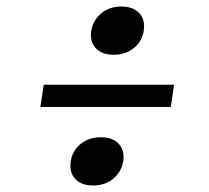

<svg xmlns="http://www.w3.org/2000/svg" viewBox="-20 -627 640 589"><path d="M329 -459Q292 -459 273.5 -479.5Q255 -500 260 -533Q266 -566 291 -586.5Q316 -607 352 -607Q389 -607 407.5 -586.5Q426 -566 421 -533Q416 -500 390.5 -479.5Q365 -459 329 -459ZM104 -299 114 -367H514L504 -299ZM266 -58Q229 -58 210.5 -78.5Q192 -99 197 -132Q202 -165 227.5 -185.5Q253 -206 289 -206Q326 -206 344.5 -185.5Q363 -165 358 -132Q352 -99 327 -78.5Q302 -58 266 -58Z"/></svg>

Font: JetBrains Mono NL Light
Style: Italic
Weight: 300
Italic angle: -9°
Designer: Philipp Nurullin, Konstantin Bulenkov
Foundry: JetBrains
Version: Version 2.304; ttfautohint (v1.8.4.7-5d5b)